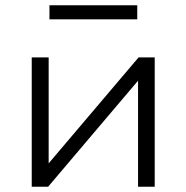

<svg xmlns="http://www.w3.org/2000/svg" viewBox="-20 -706 705 726"><path d="M100 0V-489H164V-73H151L504 -489H565V0H502V-415H514L162 0ZM167 -633V-686H499V-633Z"/></svg>

Font: Nunito Sans 10pt SemiExpanded Light
Style: Regular
Weight: 300
Width: 6
Designer: Vernon Adams
Foundry: Vernon Adams
Version: Version 3.101;gftools[0.9.27]